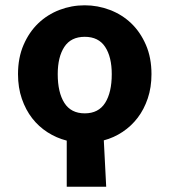

<svg xmlns="http://www.w3.org/2000/svg" viewBox="-20 -528 640 725"><path d="M300 -100Q352 -100 377 -139.5Q402 -179 402 -248Q402 -313 377 -351Q352 -389 300 -389Q248 -389 223 -351Q198 -313 198 -248Q198 -179 223 -139.5Q248 -100 300 -100ZM232 177V3Q193 -7 159.5 -28.5Q126 -50 101.5 -81.5Q77 -113 62.5 -155Q48 -197 48 -248Q48 -310 69 -358.5Q90 -407 124.5 -440Q159 -473 204.5 -490.5Q250 -508 300 -508Q349 -508 395 -490.5Q441 -473 475.5 -440Q510 -407 531 -358.5Q552 -310 552 -248Q552 -198 538 -156.5Q524 -115 500 -83.5Q476 -52 443 -30Q410 -8 372 2Q374 47 376.5 89.5Q379 132 381 177Z"/></svg>

Font: Source Code Pro
Style: Bold
Weight: 700
Monospace: yes
Designer: Paul D. Hunt, Teo Tuominen
Foundry: Adobe Systems Incorporated
Version: Version 2.030;PS 1.000;hotconv 16.6.51;makeotf.lib2.5.65220